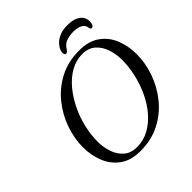

<svg xmlns="http://www.w3.org/2000/svg" viewBox="-221 -971 1136 1136"><g transform="rotate(-45 347.0 -402.5)"><path d="M522 -819Q565 -819 589 -807.5Q613 -796 623.5 -779Q634 -762 634 -743Q634 -729 629.5 -717Q625 -705 613 -705Q606 -705 604.5 -712.5Q603 -720 601 -726Q597 -746 575.5 -756.5Q554 -767 522 -767Q495 -767 467.5 -759.5Q440 -752 421 -722Q416 -714 411.5 -709.5Q407 -705 399 -705Q388 -705 387 -725Q387 -733 393.5 -748.5Q400 -764 415.5 -780Q431 -796 457 -807.5Q483 -819 522 -819ZM303 14Q225 14 175.5 -21.5Q126 -57 102 -115.5Q78 -174 78 -243Q78 -315 103.5 -389Q129 -463 179 -525.5Q229 -588 301.5 -626Q374 -664 468 -664Q546 -664 596 -628.5Q646 -593 669.5 -534.5Q693 -476 693 -407Q693 -335 667.5 -261Q642 -187 592 -124.5Q542 -62 469.5 -24Q397 14 303 14ZM306 -17Q360 -17 406.5 -42.5Q453 -68 490.5 -111.5Q528 -155 554 -210.5Q580 -266 594 -326.5Q608 -387 608 -445Q608 -492 593.5 -536Q579 -580 547.5 -608Q516 -636 465 -636Q413 -636 367 -610Q321 -584 284 -540Q247 -496 219.5 -440.5Q192 -385 177.5 -324Q163 -263 163 -205Q163 -158 177.5 -115Q192 -72 223.5 -44.5Q255 -17 306 -17Z"/></g></svg>

Font: EB Garamond
Style: Italic
Weight: 400
Italic angle: -17.2°
Designer: Georg Duffner and Octavio Pardo
Foundry: Georg Duffner
Version: Version 1.001